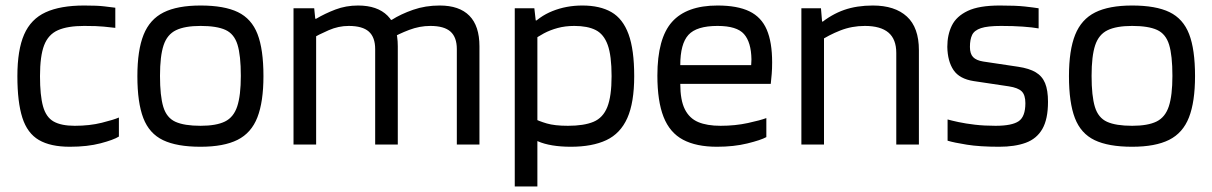

<svg xmlns="http://www.w3.org/2000/svg" viewBox="-20 -524 4395 696"><path d="M411 -29Q392 -17 344.5 -4.5Q297 8 233 8Q163 8 121 -16.5Q79 -41 61 -97.5Q43 -154 43 -248Q43 -343 67.5 -399Q92 -455 145.5 -479.5Q199 -504 285 -504Q333 -504 357.5 -501Q382 -498 398 -496V-423Q380 -425 356 -427.5Q332 -430 285 -430Q225 -430 190 -414.5Q155 -399 140 -360Q125 -321 125 -248Q125 -178 136 -138.5Q147 -99 174.5 -83.5Q202 -68 251 -68Q305 -68 349 -79Q393 -90 411 -98Z M707 8Q621 8 571 -16Q521 -40 499.5 -96Q478 -152 478 -248Q478 -342 500.5 -398Q523 -454 573 -479Q623 -504 707 -504Q793 -504 842.5 -480Q892 -456 913.5 -400.5Q935 -345 935 -248Q935 -155 913 -98.5Q891 -42 841 -17Q791 8 707 8ZM707 -68Q764 -68 795.5 -83.5Q827 -99 840 -138.5Q853 -178 853 -249Q853 -323 841 -362Q829 -401 797.5 -415.5Q766 -430 707 -430Q650 -430 618 -414.5Q586 -399 573 -360Q560 -321 560 -249Q560 -176 572 -136.5Q584 -97 616 -82.5Q648 -68 707 -68Z M1044 0V-494H1119L1126 -424V0ZM1108 -383V-456H1126Q1158 -475 1196 -489.5Q1234 -504 1278 -504Q1348 -504 1385 -467Q1422 -430 1422 -356V0H1340V-346Q1340 -389 1317 -409.5Q1294 -430 1244 -430Q1207 -430 1171.5 -414.5Q1136 -399 1108 -383ZM1396 -384V-452H1400Q1433 -473 1477.5 -488.5Q1522 -504 1574 -504Q1645 -504 1681.5 -467Q1718 -430 1718 -356V0H1636V-346Q1636 -389 1613 -409.5Q1590 -430 1540 -430Q1501 -430 1463 -415.5Q1425 -401 1396 -384Z M1846 152V-494H1917L1922 -450H1928V152ZM1911 -377 1900 -425Q1933 -464 1983 -484Q2033 -504 2091 -504Q2155 -504 2196.5 -480Q2238 -456 2258.5 -400Q2279 -344 2279 -248Q2279 -152 2254 -96Q2229 -40 2178 -16Q2127 8 2049 8Q2013 8 1982.5 3Q1952 -2 1929.5 -12Q1907 -22 1892 -36L1912 -96Q1933 -85 1962 -76.5Q1991 -68 2039 -68Q2097 -68 2131.5 -82.5Q2166 -97 2181.5 -136Q2197 -175 2197 -248Q2197 -322 2183 -361Q2169 -400 2139.5 -415Q2110 -430 2062 -430Q2029 -430 2001.5 -422.5Q1974 -415 1951.5 -403Q1929 -391 1911 -377Z M2581 -430Q2505 -430 2475.5 -397.5Q2446 -365 2446 -288H2703Q2703 -292 2703.5 -297.5Q2704 -303 2704 -309Q2703 -371 2677 -400.5Q2651 -430 2581 -430ZM2758 -27Q2738 -16 2689 -4Q2640 8 2579 8Q2504 8 2456 -17.5Q2408 -43 2385.5 -100Q2363 -157 2363 -250Q2363 -385 2416 -444.5Q2469 -504 2581 -504Q2653 -504 2696.5 -483Q2740 -462 2759.5 -416.5Q2779 -371 2779 -298Q2779 -274 2777.5 -256.5Q2776 -239 2774 -220H2446Q2446 -161 2462.5 -128Q2479 -95 2511 -81.5Q2543 -68 2592 -68Q2645 -68 2691 -78Q2737 -88 2758 -96Z M2885 0V-494H2956L2960 -446H2967V0ZM2950 -374V-436Q2994 -472 3040 -488Q3086 -504 3144 -504Q3224 -504 3267.5 -464Q3311 -424 3311 -342V0H3229V-332Q3229 -382 3200.5 -406Q3172 -430 3115 -430Q3068 -430 3026 -413.5Q2984 -397 2950 -374Z M3496 -354Q3496 -329 3507.5 -317Q3519 -305 3544 -301L3671 -282Q3711 -276 3734.5 -262Q3758 -248 3768.5 -222.5Q3779 -197 3779 -155Q3779 -92 3758.5 -56.5Q3738 -21 3698.5 -6.5Q3659 8 3602 8Q3532 8 3485 0.5Q3438 -7 3415 -14V-91Q3429 -87 3454.5 -81.5Q3480 -76 3514 -72Q3548 -68 3589 -68Q3648 -68 3672.5 -84.5Q3697 -101 3697 -150Q3697 -180 3683.5 -193Q3670 -206 3637 -211L3510 -230Q3458 -238 3436.5 -270Q3415 -302 3414 -354Q3414 -398 3430.5 -431.5Q3447 -465 3488 -484.5Q3529 -504 3604 -504Q3663 -504 3694.5 -500.5Q3726 -497 3745 -494V-421Q3723 -425 3688 -427.5Q3653 -430 3609 -430Q3560 -430 3536 -422Q3512 -414 3504 -397.5Q3496 -381 3496 -354Z M4084 8Q3998 8 3948 -16Q3898 -40 3876.5 -96Q3855 -152 3855 -248Q3855 -342 3877.5 -398Q3900 -454 3950 -479Q4000 -504 4084 -504Q4170 -504 4219.5 -480Q4269 -456 4290.5 -400.5Q4312 -345 4312 -248Q4312 -155 4290 -98.5Q4268 -42 4218 -17Q4168 8 4084 8ZM4084 -68Q4141 -68 4172.5 -83.5Q4204 -99 4217 -138.5Q4230 -178 4230 -249Q4230 -323 4218 -362Q4206 -401 4174.5 -415.5Q4143 -430 4084 -430Q4027 -430 3995 -414.5Q3963 -399 3950 -360Q3937 -321 3937 -249Q3937 -176 3949 -136.5Q3961 -97 3993 -82.5Q4025 -68 4084 -68Z"/></svg>

Font: Blinker
Style: Regular
Weight: 400
Designer: Juergen Huber
Foundry: supertype
Version: 1.017